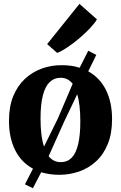

<svg xmlns="http://www.w3.org/2000/svg" viewBox="-20 -914 640 1016"><path d="M154 82 112 61.5 154.5 -21.5Q93 -54.5 60.2 -119.5Q27.5 -184.5 27.5 -275Q27.5 -349.5 50 -404.8Q72.5 -460 111.8 -496.5Q151 -533 201.2 -551.2Q251.5 -569.5 306.5 -569Q333 -569 356.5 -565.8Q380 -562.5 401.5 -555.5L447 -645.5L489.5 -623.5L447 -536.5Q508 -503 540.5 -438.2Q573 -373.5 573 -283Q573 -207 550.2 -151.5Q527.5 -96 488.2 -60Q449 -24 398.8 -6.5Q348.5 11 293 11Q267 11 243.2 7.5Q219.5 4 198 -2.5ZM213 -138.5 286 -286.5 364.5 -470.5Q352.5 -486 336.8 -494.2Q321 -502.5 300 -502.5Q266.5 -502.5 242.8 -479.5Q219 -456.5 206.8 -409Q194.5 -361.5 194.5 -286.5Q194.5 -241 199 -203.8Q203.5 -166.5 213 -138.5ZM302 -56Q336 -56 358.8 -78.8Q381.5 -101.5 393.2 -149.5Q405 -197.5 405 -271.5Q405 -315 401 -351.5Q397 -388 388.5 -415L320.5 -272.5L237.5 -87.5Q249.5 -72 265.8 -64Q282 -56 302 -56ZM282 -634.5 229.5 -680.5 400.5 -893.5 493 -811.5Q480.5 -790 454.8 -763Q429 -736 397.8 -709.8Q366.5 -683.5 336.2 -663.2Q306 -643 284 -634.5Z"/></svg>

Font: Merriweather 20pt ExtraBold
Style: Regular
Weight: 800
Version: Version 2.100